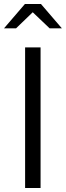

<svg xmlns="http://www.w3.org/2000/svg" viewBox="-48 -936 328 956"><path d="M199 -795H260L156 -916H76L-28 -795H32L115 -875ZM77 0H154V-700H77Z"/></svg>

Font: Red Hat Display
Style: Regular
Weight: 400
Designer: Pentagram, MCKL
Foundry: Pentagram, MCKL
Version: Version 1.023